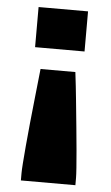

<svg xmlns="http://www.w3.org/2000/svg" viewBox="-51 -545 439 758"><g transform="rotate(5 168.5 -166.0)"><path d="M61 178V149Q61 137 63 109Q65 81 68.5 41Q72 1 77 -49Q82 -99 88 -154.5Q94 -210 100 -267H238Q245 -210 250.5 -154.5Q256 -99 261 -49Q266 1 269.5 41Q273 81 275 109Q277 137 277 149V178ZM71 -351V-510H267V-351Z"/></g></svg>

Font: Saira Thin ExtraBold
Style: Regular
Weight: 800
Version: Version 1.101